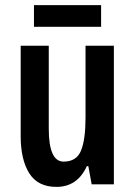

<svg xmlns="http://www.w3.org/2000/svg" viewBox="-20 -722 528 752"><path d="M426 -543V0H339L326 -71H320Q283 10 201 10Q128 10 94.5 -43.5Q61 -97 61 -189V-543H171V-218Q171 -89 229 -89Q280 -89 297.5 -132.5Q315 -176 315 -261V-543ZM376 -702V-617H113V-702Z"/></svg>

Font: Noto Sans Kannada ExtraCondensed SemiBold
Style: Regular
Weight: 600
Width: 2
Designer: Jelle Bosma - Monotype Design Team
Foundry: Monotype Imaging Inc.
Version: Version 2.005; ttfautohint (v1.8.4.7-5d5b)